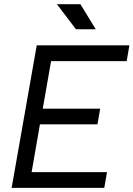

<svg xmlns="http://www.w3.org/2000/svg" viewBox="-20 -914 649 934"><path d="M36.6 0 158.7 -693.4H609.4L596.2 -616.7H228.5L188 -385.3H467.3L454.1 -309.1H174.3L133.8 -76.7H500.5L487.3 0ZM349.6 -771.5 256.8 -893.6H371.1L445.8 -771.5Z"/></svg>

Font: Cascadia Mono PL SemiLight
Style: Italic
Weight: 350
Italic angle: -10°
Monospace: yes
Designer: Aaron Bell
Foundry: Saja Typeworks
Version: Version 2404.023; ttfautohint (v1.8.4)